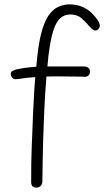

<svg xmlns="http://www.w3.org/2000/svg" viewBox="-20 -840 475 875"><path d="M145 15Q133 15 127.5 8Q122 1 122 -9Q122 -60 122.5 -96.5Q123 -133 124.5 -169Q126 -205 128 -254Q129 -280 130.5 -321Q132 -362 136 -426Q140 -490 150 -583Q154 -622 161.5 -660Q169 -698 181 -729.5Q193 -761 210 -781Q230 -804 253 -812Q276 -820 296 -820Q328 -820 353.5 -809.5Q379 -799 397.5 -781Q416 -763 429 -742Q435 -730 435 -724Q435 -718 432 -712.5Q429 -707 424.5 -704Q420 -701 414 -701Q404 -701 389 -718Q373 -738 352.5 -756Q332 -774 301 -774Q274 -774 255 -757.5Q236 -741 223 -700.5Q210 -660 201 -587Q196 -543 192.5 -501.5Q189 -460 186.5 -421.5Q184 -383 182.5 -351Q181 -319 180 -293Q178 -238 176.5 -195Q175 -152 174.5 -109Q174 -66 173 -10Q172 0 165 7.5Q158 15 145 15ZM50 -479Q46 -479 41 -481.5Q36 -484 33 -489.5Q30 -495 29 -501Q29 -512 35 -515.5Q41 -519 49 -522Q67 -527 92.5 -530.5Q118 -534 146 -536Q174 -538 197 -537Q219 -537 252 -537Q285 -537 316.5 -537Q348 -537 364 -537Q375 -537 382.5 -531Q390 -525 390 -515Q390 -502 383.5 -496Q377 -490 366 -490Q356 -491 331.5 -491Q307 -491 282.5 -491.5Q258 -492 247 -492Q216 -492 193.5 -491.5Q171 -491 150 -489.5Q129 -488 100 -485Q93 -484 75.5 -481.5Q58 -479 50 -479Z"/></svg>

Font: Playpen Sans ExtraLight
Style: Regular
Weight: 250
Designer: Laura Meseguer, Veronika Burian, José Scaglione
Foundry: TypeTogether
Version: Version 1.001